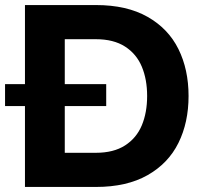

<svg xmlns="http://www.w3.org/2000/svg" viewBox="-20 -744 795 760"><path d="M78.8 -324.2H0V-411H78.8V-724H359.6Q481.8 -724 564 -677.4Q646.2 -630.8 686.3 -549.8Q726.4 -468.8 726.4 -364Q726.4 -259.2 686.3 -178.2Q646.2 -97.2 564 -50.6Q481.8 -4 359.6 -4H78.8ZM562.4 -364Q562.4 -429.8 541.3 -480.2Q520.2 -530.6 474.9 -559.7Q429.6 -588.8 359.6 -588.8H236.4V-411H400.4V-324.2H236.4V-139.2H359.6Q429.6 -139.2 474.9 -168.3Q520.2 -197.4 541.3 -247.8Q562.4 -298.2 562.4 -364Z"/></svg>

Font: Aspekta Variable
Style: Regular
Weight: 400
Designer: Ivo Dolenc
Version: Version 2.100